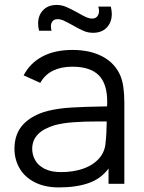

<svg xmlns="http://www.w3.org/2000/svg" viewBox="-20 -762 596 796"><path d="M142 -634.5Q138 -651.5 138 -664Q138 -698.5 158.8 -720Q179.5 -741.5 215 -741.5Q235.5 -741.5 254.8 -733.2Q274 -725 302 -709.5Q322.5 -697.5 336.5 -691.2Q350.5 -685 362.5 -685Q375.5 -685 383 -693.8Q390.5 -702.5 390.5 -716.5Q390.5 -725.5 387.5 -734.5H439.5Q443.5 -717.5 443.5 -704.5Q443.5 -670 422.8 -648Q402 -626 365.5 -626Q345 -626 325.8 -634.2Q306.5 -642.5 280 -658Q256.5 -671 243.8 -676.8Q231 -682.5 218.5 -682.5Q205 -682.5 198 -674Q191 -665.5 191 -652.5Q191 -643.5 194 -634.5ZM495.5 -335.5V0H430V-63.5Q399 -21 347.5 -3Q296 15 224.5 15Q165.5 15 123.8 -6.5Q82 -28 61 -64.5Q40 -101 40 -145Q40 -208 76.5 -246.5Q113 -285 177.5 -302Q221.5 -313 276 -316.2Q330.5 -319.5 424 -321Q424.5 -327.5 424.5 -340Q424.5 -415 389.2 -450.2Q354 -485.5 279.5 -485.5Q233.5 -485.5 199.8 -469Q166 -452.5 147 -418.5L78 -449.5Q104.5 -500.5 155.8 -527.8Q207 -555 280.5 -555Q354.5 -555 406.2 -527Q458 -499 479.5 -447Q495.5 -409 495.5 -335.5ZM418 -175Q421.5 -200 422.5 -258.5H384.5Q328.5 -258.5 284.5 -255.2Q240.5 -252 207 -243Q113.5 -215.5 113.5 -145Q113.5 -120 125.8 -98Q138 -76 165 -62.2Q192 -48.5 233 -48.5Q285 -48.5 326.2 -63.2Q367.5 -78 392 -106.5Q416.5 -135 418 -175Z"/></svg>

Font: CCSD_manrope
Style: Regular
Weight: 400
Designer: Mikhail Sharanda
Foundry: Mikhail Sharanda
Version: Version 4.503